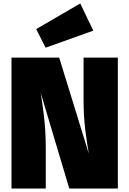

<svg xmlns="http://www.w3.org/2000/svg" viewBox="-20 -1083 743 1103"><path d="M441 -1063 188 -916 242 -809 516 -907ZM657 -752H460V-511C460 -375 476 -288 490 -201L320 -752H46V0H243V-233C243 -373 225 -476 214 -549L378 0H657Z"/></svg>

Font: Glow Sans SC Normal Heavy
Style: Regular
Weight: 900
Designer: Ryoko NISHIZUKA (kana, bopomofo & ideographs); Paul D. Hunt (Latin, Greek & Cyrillic); Sandoll Communications, Soo-young
Version: Version 0.93